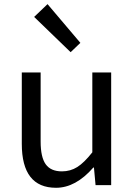

<svg xmlns="http://www.w3.org/2000/svg" viewBox="-20 -892 646 925"><path d="M250 12.7Q85 12.7 85 -199.2V-543H175.8V-210Q175.8 -134.8 200.2 -100.6Q224.6 -66.4 278.3 -66.4Q319.3 -66.4 352.5 -87.4Q385.7 -108.4 424.8 -158.2V-543H515.6V0H440.4L432.6 -85H429.7Q344.7 12.7 250 12.7ZM320.3 -640.6 144.5 -810.5 209 -872.1 367.2 -685.5Z"/></svg>

Font: irohakakuC Regular
Style: Regular
Weight: 400
Designer: [Source Han Sans]
Ryoko NISHIZUKA Ë•øÂ°öÊ∂ºÂ≠ê (kana & ideographs); Paul D. Hunt (Latin, Greek & Cyrillic); Wenlong ZHAN
Version: Version 1.001.20160904